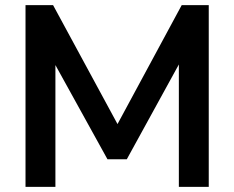

<svg xmlns="http://www.w3.org/2000/svg" viewBox="-20 -725 908 745"><path d="M79 0V-705H186L452 -214H420L685 -705H790V0H674V-515H696L472 -107H397L171 -516H195V0Z"/></svg>

Font: NunitoSans3
Style: Bold
Weight: 700
Designer: Vernon Adams
Foundry: Vernon Adams
Version: Version 3.101;gftools[0.9.27]